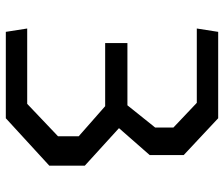

<svg xmlns="http://www.w3.org/2000/svg" viewBox="-75 -695 770 660"><g transform="rotate(90 310.0 -365.0)"><path d="M89.5 0H386.5L549.5 -149.5V-271.5L420.5 -389L513 -494.5V-611.5L386.5 -730H89.5L78 -656.5H333.5L418.5 -576V-513.5L342 -418H128V-341.5H345L448.5 -250.5V-179.5L337 -73.5H78Z"/></g></svg>

Font: FontWithASyntaxHighlighterNightOwl
Style: Regular
Weight: 400
Designer: Riley Cran & the Lettermatic Team
Foundry: Lettermatic
Version: Version 1.000 (FontWithASyntaxHighlighterNightOwl)